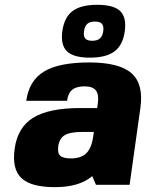

<svg xmlns="http://www.w3.org/2000/svg" viewBox="-20 -770 608 800"><path d="M208.5 9.8Q108.9 9.8 69.1 -28.1Q29.3 -65.9 41 -149.9Q53.2 -239.3 118.4 -279.5Q183.6 -319.8 314.9 -319.8H384.8L387.7 -339.8Q392.6 -376.5 379.4 -393.3Q366.2 -410.2 332.5 -410.2Q298.3 -410.2 281 -396Q263.7 -381.8 259.3 -350.1H89.4Q101.1 -434.1 163.3 -471.9Q225.6 -509.8 351.6 -509.8Q477.5 -509.8 528.3 -464.6Q579.1 -419.4 564.9 -319.8L520 0H379.9L364.3 -36.1Q310.5 9.8 208.5 9.8ZM371.1 -220.2H320.8Q272.5 -220.2 250 -207Q227.5 -193.8 222.7 -160.2Q218.8 -132.3 231 -121.1Q243.2 -109.9 275.4 -109.9Q317.4 -109.9 339.4 -131.3Q361.3 -152.8 368.2 -200.2ZM282.2 -723.9Q316.9 -750 385.3 -750Q453.6 -750 480.7 -723.9Q507.8 -697.8 500 -640.1Q492.2 -582.5 457.5 -556.2Q422.9 -529.8 354.5 -529.8Q286.1 -529.8 259 -556.2Q231.9 -582.5 239.7 -640.1Q247.6 -697.8 282.2 -723.9ZM335.2 -609.6Q343.3 -600.1 364.3 -600.1Q385.3 -600.1 396.2 -609.6Q407.2 -619.1 410.2 -640.1Q413.1 -661.1 404.8 -670.7Q396.5 -680.2 375.5 -680.2Q354.5 -680.2 343.8 -670.7Q333 -661.1 330.1 -640.1Q327.1 -619.1 335.2 -609.6Z"/></svg>

Font: Fivo Sans Heavy
Style: Regular
Weight: 900
Designer: Alexander Slobzheninov
Foundry: Alexander Slobzheninov
Version: 1.0